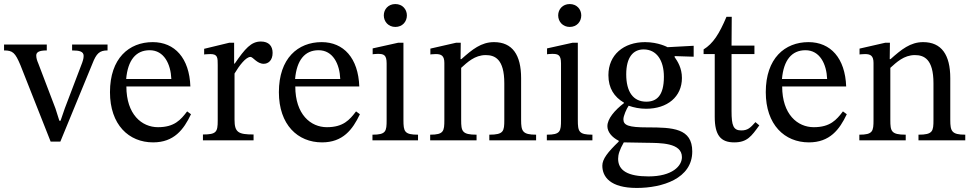

<svg xmlns="http://www.w3.org/2000/svg" viewBox="-33 -693 4807 948"><path d="M498 -473H323V-444C359 -444 380 -439 380 -417C380 -401 374 -389 373 -384L287 -158L266 -97H260L241 -157L156 -380C150 -394 146 -406 146 -419C146 -435 159 -444 198 -444V-473H-13V-444C30 -444 42 -433 68 -371L217 6H265L423 -378C443 -430 459 -444 498 -444Z M891 -143C859 -101 828 -65 747 -65C667 -65 591 -128 591 -266H907C902 -406 830 -485 721 -485C604 -485 510 -405 510 -238C510 -77 603 10 723 10C826 10 874 -53 910 -129ZM590 -303C598 -396 638 -445 706 -445C777 -445 810 -377 813 -303Z M1123 -482H1099L975 -452V-424C975 -424 986 -426 1006 -426C1042 -426 1042 -408 1042 -372V-97C1042 -41 1035 -29 969 -29V0H1219V-29C1144 -29 1125 -39 1125 -102V-330C1149 -370 1181 -412 1204 -412C1216 -412 1236 -378 1269 -378C1291 -378 1313 -394 1313 -432C1313 -466 1294 -488 1255 -488C1207 -488 1177 -453 1126 -379H1123Z M1725 -143C1693 -101 1662 -65 1581 -65C1501 -65 1425 -128 1425 -266H1741C1736 -406 1664 -485 1555 -485C1438 -485 1344 -405 1344 -238C1344 -77 1437 10 1557 10C1660 10 1708 -53 1744 -129ZM1424 -303C1432 -396 1472 -445 1540 -445C1611 -445 1644 -377 1647 -303Z M1919 -673C1884 -673 1862 -647 1862 -617C1862 -586 1885 -560 1919 -560C1954 -560 1976 -586 1976 -617C1976 -647 1954 -673 1919 -673ZM2031 -28C1964 -28 1959 -43 1959 -101V-482H1933L1807 -454V-425C1807 -425 1818 -427 1832 -427C1861 -427 1876 -423 1876 -380V-101C1876 -44 1873 -28 1806 -28V0H2031Z M2540 -307C2540 -422 2497 -485 2406 -485C2343 -485 2299 -449 2245 -401H2241L2242 -482H2219L2092 -453V-424C2092 -424 2102 -426 2119 -426C2146 -426 2161 -418 2161 -382V-101C2161 -45 2158 -28 2091 -28V0H2320V-28C2248 -28 2244 -45 2244 -101V-358C2274 -385 2311 -421 2365 -421C2410 -421 2457 -402 2457 -282V-101C2457 -45 2454 -28 2383 -28V0H2614V-28C2547 -28 2540 -45 2540 -101Z M2780 -673C2745 -673 2723 -647 2723 -617C2723 -586 2746 -560 2780 -560C2815 -560 2837 -586 2837 -617C2837 -647 2815 -673 2780 -673ZM2892 -28C2825 -28 2820 -43 2820 -101V-482H2794L2668 -454V-425C2668 -425 2679 -427 2693 -427C2722 -427 2737 -423 2737 -380V-101C2737 -44 2734 -28 2667 -28V0H2892Z M3048 -184C3001 -148 2966 -106 2966 -70C2966 -42 2988 -15 3022 2V6C2968 58 2941 92 2941 125C2941 180 2980 235 3111 235C3237 235 3385 189 3385 55C3385 -60 3289 -64 3163 -64C3071 -64 3045 -74 3045 -104C3045 -121 3061 -157 3071 -171C3097 -162 3125 -156 3157 -156C3262 -156 3334 -215 3334 -308C3334 -358 3312 -391 3298 -411V-416L3392 -413V-467L3263 -460C3263 -460 3218 -485 3152 -485C3046 -485 2971 -422 2971 -322C2971 -257 3000 -214 3048 -186ZM3145 -449C3209 -449 3245 -395 3245 -314C3245 -219 3208 -191 3158 -191C3093 -191 3059 -240 3059 -326C3059 -410 3093 -449 3145 -449ZM3047 10C3061 10 3080 11 3160 12C3227 13 3334 11 3334 83C3334 126 3287 178 3169 178C3067 178 3019 149 3019 91C3019 70 3026 47 3047 10Z M3697 -90C3672 -62 3659 -49 3627 -49C3588 -49 3579 -73 3579 -144V-426H3692V-468H3579L3580 -610H3554C3518 -525 3488 -478 3441 -449V-426H3496V-116C3496 -26 3525 10 3592 10C3656 10 3677 -20 3716 -74Z M4129 -143C4097 -101 4066 -65 3985 -65C3905 -65 3829 -128 3829 -266H4145C4140 -406 4068 -485 3959 -485C3842 -485 3748 -405 3748 -238C3748 -77 3841 10 3961 10C4064 10 4112 -53 4148 -129ZM3828 -303C3836 -396 3876 -445 3944 -445C4015 -445 4048 -377 4051 -303Z M4659 -307C4659 -422 4616 -485 4525 -485C4462 -485 4418 -449 4364 -401H4360L4361 -482H4338L4211 -453V-424C4211 -424 4221 -426 4238 -426C4265 -426 4280 -418 4280 -382V-101C4280 -45 4277 -28 4210 -28V0H4439V-28C4367 -28 4363 -45 4363 -101V-358C4393 -385 4430 -421 4484 -421C4529 -421 4576 -402 4576 -282V-101C4576 -45 4573 -28 4502 -28V0H4733V-28C4666 -28 4659 -45 4659 -101Z"/></svg>

Font: STIX Two Math
Style: Regular
Weight: 400
Designer: Ross Mills, John Hudson & Paul Hanslow, Tiro Typeworks Ltd; with portions MicroPress Inc., with additions and correction
Foundry: Tiro Typeworks Ltd
Version: Version 2.02 b142